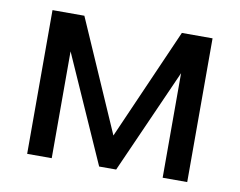

<svg xmlns="http://www.w3.org/2000/svg" viewBox="-63 -612 869 695"><g transform="rotate(10 371.0 -264.0)"><path d="M372.6 -119.6 552.2 -528.3H665V0H574.7V-384.3L403.8 0H341.3L167 -392.6V0H76.7V-528.3H193.8Z"/></g></svg>

Font: Roboto-ThirdPerson-AD3FC
Style: ThirdPerson-AD3FC
Weight: 400
Designer: Google
Version: Version 2.137; 2017